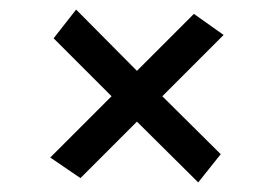

<svg xmlns="http://www.w3.org/2000/svg" viewBox="-20 -476 579 401"><path d="M447 -403 319 -275 441 -154 394 -95 266 -222 148 -104 85 -147 213 -275 92 -396 139 -456 266 -328 385 -447Z"/></svg>

Font: Magra
Style: Regular
Weight: 400
Designer: Viviana Monsalve
Foundry: Viviana Monsalve
Version: Version 1.001